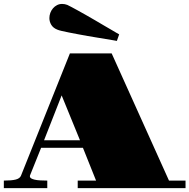

<svg xmlns="http://www.w3.org/2000/svg" viewBox="-27 -966 973 986"><path d="M268.1 -813.5Q246.6 -821.8 236.6 -838.1Q226.6 -854.5 226.6 -873Q226.6 -886.7 231.4 -899.9Q236.3 -913.1 245.1 -923.3Q253.9 -933.6 265.9 -939.7Q277.8 -945.8 292 -945.8Q298.8 -945.8 305.4 -944.6Q312 -943.4 318.4 -940.9Q325.7 -937.5 340.6 -929.7Q355.5 -921.9 374.8 -911.1Q394 -900.4 416.5 -887.7Q439 -875 461.4 -861.8Q483.9 -848.6 504.9 -836.2Q525.9 -823.7 543 -814Q559.6 -804.2 570.8 -797.6Q582 -791 585 -789.6L573.2 -755.9Q569.3 -756.8 554.2 -759.3Q539.1 -761.7 516.6 -765.6Q496.6 -769 472.2 -772.9Q447.8 -776.9 422.6 -781.2Q397.5 -785.6 372.8 -790.3Q348.1 -794.9 327.1 -799.1Q306.2 -803.2 290.5 -806.9Q274.9 -810.5 268.1 -813.5ZM-7.3 -38.6Q32.2 -38.6 53.5 -43.9Q74.7 -49.3 80.6 -63.5L332 -691.9H546.4L840.8 -38.6H925.8V0H372.1V-38.6H466.3L398.9 -207H184.1L127 -64.9Q126.5 -63.5 126.5 -61Q126.5 -54.2 133.1 -50Q139.6 -45.9 151.6 -43.2Q163.6 -40.5 179.9 -39.6Q196.3 -38.6 215.8 -38.6V0H-7.3ZM383.8 -245.6 289.6 -476.1 199.2 -245.6Z"/></svg>

Font: GravitasOne
Style: Regular
Weight: 400
Designer: Riccardo De Franceschi
Foundry: Sorkin Type Co.
Version: Version 1.001